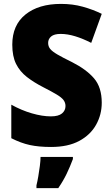

<svg xmlns="http://www.w3.org/2000/svg" viewBox="-20 -744 572 985"><path d="M502 -217Q502 -156 473 -104Q444 -52 386.5 -21Q329 10 242 10Q179 10 133 0Q87 -10 38 -35V-207Q90 -178 143.5 -162.5Q197 -147 241 -147Q280 -147 298 -162Q316 -177 316 -200Q316 -217 306 -230.5Q296 -244 271 -259Q246 -274 203 -296Q154 -321 118 -349Q82 -377 62.5 -416Q43 -455 43 -515Q43 -615 110.5 -669.5Q178 -724 293 -724Q353 -724 405 -709.5Q457 -695 502 -673L448 -524Q405 -546 365.5 -558Q326 -570 291 -570Q258 -570 242.5 -557Q227 -544 227 -524Q227 -506 237.5 -493Q248 -480 274.5 -464.5Q301 -449 350 -425Q423 -388 462.5 -342Q502 -296 502 -217ZM354 72Q339 112 322 147.5Q305 183 279 221H167V207Q172 187 176.5 160.5Q181 134 184.5 107Q188 80 188 61H354Z"/></svg>

Font: Noto Sans Sinhala UI SemiCondensed Black
Style: Regular
Weight: 900
Width: 4
Designer: Jelle Bosma - Monotype Design Team
Foundry: Monotype Imaging Inc.
Version: Version 2.006; ttfautohint (v1.8.4.7-5d5b)